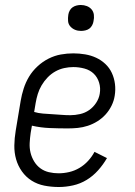

<svg xmlns="http://www.w3.org/2000/svg" viewBox="-20 -742 540 770"><path d="M216 8Q186 8 158 2.5Q130 -3 107 -17.5Q84 -32 68 -54.5Q52 -77 44.5 -103.5Q37 -130 37.5 -159Q38 -188 43 -218L63 -338Q67 -362 75 -387Q83 -412 96.5 -434.5Q110 -457 130.5 -476Q151 -495 175 -507Q199 -519 224 -523.5Q249 -528 274 -528Q298 -528 321.5 -524Q345 -520 365.5 -510.5Q386 -501 402.5 -485.5Q419 -470 428.5 -449.5Q438 -429 441 -405.5Q444 -382 440 -358Q437 -338 427.5 -318.5Q418 -299 403.5 -283Q389 -267 370.5 -255.5Q352 -244 332 -237.5Q312 -231 292 -229Q272 -227 252 -227Q215 -227 179 -228.5Q143 -230 108 -238L103 -209Q100 -188 99 -168Q98 -148 102.5 -129.5Q107 -111 117 -94.5Q127 -78 142 -67Q157 -56 176 -51.5Q195 -47 215 -47Q236 -47 257.5 -52Q279 -57 298.5 -68.5Q318 -80 333.5 -97Q349 -114 359 -133L409 -108Q394 -82 373.5 -59Q353 -36 327.5 -20.5Q302 -5 273 1.5Q244 8 216 8ZM262 -280Q281 -280 301 -284.5Q321 -289 337.5 -300.5Q354 -312 365.5 -329.5Q377 -347 380 -366Q384 -389 377.5 -410.5Q371 -432 356 -446.5Q341 -461 319 -467Q297 -473 274 -473Q256 -473 237.5 -469Q219 -465 202 -455.5Q185 -446 171 -431.5Q157 -417 147 -400Q137 -383 131.5 -365Q126 -347 123 -329L117 -293Q134 -288 152.5 -286.5Q171 -285 189.5 -284Q208 -283 226 -281.5Q244 -280 262 -280ZM305 -618Q292 -618 281 -622.5Q270 -627 262 -636Q254 -645 253 -657.5Q252 -670 254 -683Q255 -691 259.5 -699.5Q264 -708 271.5 -713Q279 -718 287.5 -720Q296 -722 304 -722Q317 -722 328.5 -717.5Q340 -713 347.5 -704Q355 -695 356.5 -682.5Q358 -670 355 -657Q354 -649 349.5 -640.5Q345 -632 338 -627Q331 -622 322 -620Q313 -618 305 -618Z"/></svg>

Font: Iosevka Curly Slab Light
Style: Italic
Weight: 300
Italic angle: -9°
Monospace: yes
Designer: Belleve Invis
Foundry: Belleve Invis
Version: Version 22.1.2; ttfautohint (v1.8.4)